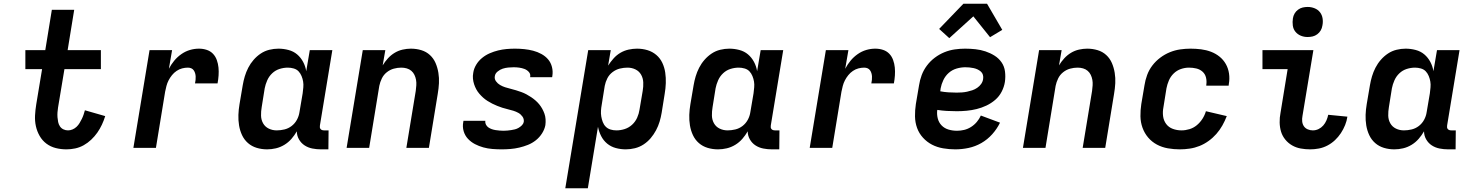

<svg xmlns="http://www.w3.org/2000/svg" viewBox="-20 -787 7840 1022"><path d="M334 8Q304 8 276.5 1Q249 -6 227 -22.5Q205 -39 191 -63.5Q177 -88 171 -115.5Q165 -143 166.5 -172.5Q168 -202 173 -232L204 -419H115V-520H221L256 -735H375L340 -520H517V-419H323L289 -215Q287 -202 286 -189Q285 -176 286 -163Q287 -150 289.5 -137.5Q292 -125 299 -114.5Q306 -104 317.5 -98.5Q329 -93 342 -93Q354 -93 366 -98Q378 -103 387.5 -112Q397 -121 403.5 -132Q410 -143 415.5 -154Q421 -165 425 -177Q429 -189 432 -200L540 -169Q533 -146 522.5 -123.5Q512 -101 498 -81Q484 -61 465.5 -43.5Q447 -26 425.5 -14Q404 -2 380.5 3Q357 8 334 8Z M690 0 776 -520H896L879 -421Q891 -444 907.5 -464Q924 -484 945.5 -499Q967 -514 991 -521Q1015 -528 1039 -528Q1061 -528 1080.5 -521.5Q1100 -515 1113.5 -501Q1127 -487 1134 -467.5Q1141 -448 1143 -427.5Q1145 -407 1143.5 -385.5Q1142 -364 1138 -343H1018Q1020 -352 1021 -361.5Q1022 -371 1021.5 -380Q1021 -389 1018.5 -397.5Q1016 -406 1011 -413Q1006 -420 998 -423.5Q990 -427 980 -427Q965 -427 949.5 -423Q934 -419 920 -409.5Q906 -400 895.5 -387Q885 -374 877.5 -359.5Q870 -345 866 -329.5Q862 -314 859 -299L810 0Z M1402 8Q1373 8 1346.5 0Q1320 -8 1300 -25.5Q1280 -43 1268.5 -67.5Q1257 -92 1252.5 -119.5Q1248 -147 1249 -175.5Q1250 -204 1255 -233L1272 -333Q1276 -357 1283 -380.5Q1290 -404 1301.5 -426.5Q1313 -449 1330 -468.5Q1347 -488 1368 -502Q1389 -516 1413.5 -522Q1438 -528 1462 -528Q1489 -528 1515.5 -521Q1542 -514 1561.5 -497.5Q1581 -481 1593.5 -457.5Q1606 -434 1610 -408L1629 -520H1749L1683 -120Q1682 -115 1682.5 -109.5Q1683 -104 1686.5 -100Q1690 -96 1695 -94.5Q1700 -93 1706 -93H1729L1728 8H1689Q1665 8 1642.5 3.5Q1620 -1 1601.5 -13Q1583 -25 1571.5 -45Q1560 -65 1560 -88Q1548 -67 1531.5 -48Q1515 -29 1493.5 -16Q1472 -3 1448.5 2.5Q1425 8 1402 8ZM1453 -93Q1473 -93 1494 -98Q1515 -103 1532.5 -116.5Q1550 -130 1560.5 -149.5Q1571 -169 1574 -190L1591 -290Q1593 -306 1594.5 -322Q1596 -338 1593.5 -353Q1591 -368 1585 -382.5Q1579 -397 1569 -407.5Q1559 -418 1543.5 -422.5Q1528 -427 1512 -427Q1490 -427 1468 -420Q1446 -413 1429 -397Q1412 -381 1402.5 -359.5Q1393 -338 1389 -317L1373 -217Q1369 -194 1369.5 -171.5Q1370 -149 1380.5 -130.5Q1391 -112 1410.5 -102.5Q1430 -93 1453 -93Z M1825 0 1911 -520H2031L2017 -439Q2029 -459 2045 -476.5Q2061 -494 2081 -506Q2101 -518 2123.5 -523Q2146 -528 2167 -528Q2196 -528 2222.5 -520Q2249 -512 2268.5 -494Q2288 -476 2298.5 -451.5Q2309 -427 2313.5 -399.5Q2318 -372 2316.5 -344Q2315 -316 2310 -287L2263 0H2143L2193 -303Q2195 -318 2196 -333Q2197 -348 2194.5 -362Q2192 -376 2186 -388.5Q2180 -401 2169.5 -410Q2159 -419 2145 -423Q2131 -427 2116 -427Q2096 -427 2076 -421.5Q2056 -416 2039 -402.5Q2022 -389 2012.5 -369.5Q2003 -350 1999 -330L1945 0Z M2651 8Q2626 8 2601 6Q2576 4 2552.5 -2.5Q2529 -9 2508 -20Q2487 -31 2471 -48Q2455 -65 2448 -88.5Q2441 -112 2446 -138L2447 -144H2564L2563 -143Q2562 -132 2567 -123Q2572 -114 2580 -108.5Q2588 -103 2598 -99.5Q2608 -96 2618 -94.5Q2628 -93 2639 -92Q2650 -91 2660 -91Q2670 -91 2680.5 -92Q2691 -93 2701 -94.5Q2711 -96 2721 -98.5Q2731 -101 2740.5 -106.5Q2750 -112 2758 -120Q2766 -128 2768 -138Q2770 -154 2761 -166.5Q2752 -179 2739.5 -186Q2727 -193 2712.5 -197.5Q2698 -202 2683 -205.5Q2668 -209 2654 -213.5Q2640 -218 2626.5 -223.5Q2613 -229 2600 -235.5Q2587 -242 2574.5 -250Q2562 -258 2551.5 -267.5Q2541 -277 2531.5 -288Q2522 -299 2515 -312Q2508 -325 2503.5 -339Q2499 -353 2497.5 -368Q2496 -383 2499 -399Q2502 -421 2514.5 -442Q2527 -463 2546 -478.5Q2565 -494 2587 -503.5Q2609 -513 2631.5 -518.5Q2654 -524 2676.5 -526Q2699 -528 2721 -528Q2746 -528 2770.5 -525.5Q2795 -523 2818 -517Q2841 -511 2862 -499.5Q2883 -488 2897.5 -471Q2912 -454 2918 -430.5Q2924 -407 2920 -382L2919 -376H2802V-377Q2805 -393 2795 -404Q2785 -415 2771.5 -420Q2758 -425 2743.5 -427Q2729 -429 2714 -429Q2700 -429 2685 -427.5Q2670 -426 2656 -421.5Q2642 -417 2629 -406.5Q2616 -396 2614 -382Q2611 -367 2620 -354.5Q2629 -342 2642 -334.5Q2655 -327 2669 -322.5Q2683 -318 2697.5 -314.5Q2712 -311 2726.5 -306.5Q2741 -302 2755 -297Q2769 -292 2782 -285Q2795 -278 2807 -270Q2819 -262 2830 -252.5Q2841 -243 2850 -232Q2859 -221 2866 -208.5Q2873 -196 2878 -182Q2883 -168 2884 -152.5Q2885 -137 2883 -121Q2879 -99 2865.5 -77.5Q2852 -56 2832.5 -40.5Q2813 -25 2790.5 -16Q2768 -7 2744.5 -1.5Q2721 4 2697.5 6Q2674 8 2651 8Z M2989 215 3111 -520H3231L3217 -438Q3230 -458 3246 -476Q3262 -494 3282.5 -506Q3303 -518 3326 -523Q3349 -528 3371 -528Q3400 -528 3426.5 -520Q3453 -512 3473.5 -494.5Q3494 -477 3505.5 -452.5Q3517 -428 3521 -400.5Q3525 -373 3524 -344.5Q3523 -316 3518 -287L3502 -187Q3498 -163 3491 -139.5Q3484 -116 3472 -93.5Q3460 -71 3443.5 -51.5Q3427 -32 3405.5 -18Q3384 -4 3359.5 2Q3335 8 3311 8Q3284 8 3258 1Q3232 -6 3212 -22.5Q3192 -39 3180 -62.5Q3168 -86 3163 -112L3109 215ZM3261 -93Q3283 -93 3305 -100Q3327 -107 3344.5 -123Q3362 -139 3371.5 -160.5Q3381 -182 3384 -203L3401 -303Q3405 -326 3404 -348.5Q3403 -371 3392.5 -389.5Q3382 -408 3362.5 -417.5Q3343 -427 3320 -427Q3300 -427 3279.5 -422Q3259 -417 3241 -403.5Q3223 -390 3213 -370.5Q3203 -351 3199 -330L3183 -230Q3180 -214 3179 -198Q3178 -182 3180.5 -167Q3183 -152 3188.5 -137.5Q3194 -123 3204.5 -112.5Q3215 -102 3230 -97.5Q3245 -93 3261 -93Z M3802 8Q3773 8 3746.5 0Q3720 -8 3700 -25.5Q3680 -43 3668.5 -67.5Q3657 -92 3652.5 -119.5Q3648 -147 3649 -175.5Q3650 -204 3655 -233L3672 -333Q3676 -357 3683 -380.5Q3690 -404 3701.5 -426.5Q3713 -449 3730 -468.5Q3747 -488 3768 -502Q3789 -516 3813.5 -522Q3838 -528 3862 -528Q3889 -528 3915.5 -521Q3942 -514 3961.5 -497.5Q3981 -481 3993.5 -457.5Q4006 -434 4010 -408L4029 -520H4149L4083 -120Q4082 -115 4082.5 -109.5Q4083 -104 4086.5 -100Q4090 -96 4095 -94.5Q4100 -93 4106 -93H4129L4128 8H4089Q4065 8 4042.5 3.5Q4020 -1 4001.5 -13Q3983 -25 3971.5 -45Q3960 -65 3960 -88Q3948 -67 3931.5 -48Q3915 -29 3893.5 -16Q3872 -3 3848.5 2.5Q3825 8 3802 8ZM3853 -93Q3873 -93 3894 -98Q3915 -103 3932.5 -116.5Q3950 -130 3960.5 -149.5Q3971 -169 3974 -190L3991 -290Q3993 -306 3994.5 -322Q3996 -338 3993.5 -353Q3991 -368 3985 -382.5Q3979 -397 3969 -407.5Q3959 -418 3943.5 -422.5Q3928 -427 3912 -427Q3890 -427 3868 -420Q3846 -413 3829 -397Q3812 -381 3802.5 -359.5Q3793 -338 3789 -317L3773 -217Q3769 -194 3769.5 -171.5Q3770 -149 3780.5 -130.5Q3791 -112 3810.5 -102.5Q3830 -93 3853 -93Z M4290 0 4376 -520H4496L4479 -421Q4491 -444 4507.5 -464Q4524 -484 4545.5 -499Q4567 -514 4591 -521Q4615 -528 4639 -528Q4661 -528 4680.5 -521.5Q4700 -515 4713.5 -501Q4727 -487 4734 -467.5Q4741 -448 4743 -427.5Q4745 -407 4743.5 -385.5Q4742 -364 4738 -343H4618Q4620 -352 4621 -361.5Q4622 -371 4621.5 -380Q4621 -389 4618.5 -397.5Q4616 -406 4611 -413Q4606 -420 4598 -423.5Q4590 -427 4580 -427Q4565 -427 4549.5 -423Q4534 -419 4520 -409.5Q4506 -400 4495.5 -387Q4485 -374 4477.5 -359.5Q4470 -345 4466 -329.5Q4462 -314 4459 -299L4410 0Z M5065 8Q5032 8 5000 2.5Q4968 -3 4941 -17Q4914 -31 4893 -54Q4872 -77 4861.5 -106Q4851 -135 4850.5 -167.5Q4850 -200 4855 -233L4872 -333Q4876 -360 4886 -387Q4896 -414 4914 -438Q4932 -462 4956 -480Q4980 -498 5007 -509Q5034 -520 5062 -524Q5090 -528 5117 -528Q5145 -528 5172.5 -525Q5200 -522 5225.5 -513.5Q5251 -505 5273.5 -491Q5296 -477 5311 -455.5Q5326 -434 5329.5 -406.5Q5333 -379 5329 -351Q5325 -325 5312 -299.5Q5299 -274 5277.5 -255.5Q5256 -237 5230.5 -225Q5205 -213 5178.5 -206.5Q5152 -200 5125.5 -197.5Q5099 -195 5073 -195Q5046 -195 5020 -196.5Q4994 -198 4969 -202Q4966 -179 4971.5 -157Q4977 -135 4992 -119.5Q5007 -104 5028.5 -97.5Q5050 -91 5074 -91Q5093 -91 5112 -95.5Q5131 -100 5148.5 -111Q5166 -122 5179.5 -138Q5193 -154 5201 -172L5303 -134Q5287 -101 5261.5 -72.5Q5236 -44 5203.5 -25.5Q5171 -7 5135.5 0.5Q5100 8 5065 8ZM5072 -294Q5086 -294 5100 -295Q5114 -296 5128 -299Q5142 -302 5155.5 -306.5Q5169 -311 5181.5 -319.5Q5194 -328 5202.5 -340Q5211 -352 5213 -366Q5215 -378 5212 -388.5Q5209 -399 5201 -406Q5193 -413 5183.5 -417.5Q5174 -422 5162.5 -424.5Q5151 -427 5140 -428Q5129 -429 5118 -429Q5095 -429 5071.5 -422Q5048 -415 5030 -399Q5012 -383 5001.5 -361Q4991 -339 4987 -317L4985 -301Q5006 -297 5028 -295.5Q5050 -294 5072 -294ZM5033 -584 4979 -633 5108 -767H5234L5315 -628L5250 -589L5161 -700Z M5425 0 5511 -520H5631L5617 -439Q5629 -459 5645 -476.5Q5661 -494 5681 -506Q5701 -518 5723.5 -523Q5746 -528 5767 -528Q5796 -528 5822.5 -520Q5849 -512 5868.5 -494Q5888 -476 5898.5 -451.5Q5909 -427 5913.5 -399.5Q5918 -372 5916.5 -344Q5915 -316 5910 -287L5863 0H5743L5793 -303Q5795 -318 5796 -333Q5797 -348 5794.5 -362Q5792 -376 5786 -388.5Q5780 -401 5769.5 -410Q5759 -419 5745 -423Q5731 -427 5716 -427Q5696 -427 5676 -421.5Q5656 -416 5639 -402.5Q5622 -389 5612.5 -369.5Q5603 -350 5599 -330L5545 0Z M6260 8Q6228 8 6196.5 2.5Q6165 -3 6138 -17.5Q6111 -32 6091.5 -55Q6072 -78 6061.5 -107Q6051 -136 6050.5 -168Q6050 -200 6055 -233L6072 -333Q6076 -360 6086 -387.5Q6096 -415 6114 -438.5Q6132 -462 6156 -480Q6180 -498 6207 -509Q6234 -520 6262 -524Q6290 -528 6317 -528Q6346 -528 6373.5 -524.5Q6401 -521 6426 -511.5Q6451 -502 6471.5 -485.5Q6492 -469 6505 -446Q6518 -423 6522 -395.5Q6526 -368 6521 -340L6520 -331H6401V-335Q6404 -355 6399.5 -374Q6395 -393 6381 -405.5Q6367 -418 6348 -422.5Q6329 -427 6309 -427Q6287 -427 6265.5 -419.5Q6244 -412 6227.5 -396Q6211 -380 6202 -359Q6193 -338 6189 -317L6173 -217Q6168 -192 6171 -168.5Q6174 -145 6187.5 -127Q6201 -109 6223 -101Q6245 -93 6269 -93Q6290 -93 6311.5 -99.5Q6333 -106 6350.5 -120.5Q6368 -135 6380.5 -154.5Q6393 -174 6399 -195L6510 -169Q6500 -143 6486.5 -119Q6473 -95 6454.5 -74Q6436 -53 6413 -36.5Q6390 -20 6365 -10Q6340 0 6313 4Q6286 8 6260 8Z M6954 8Q6928 8 6903.5 3.5Q6879 -1 6858 -13Q6837 -25 6821.5 -44Q6806 -63 6799 -86Q6792 -109 6791.5 -135Q6791 -161 6796 -186L6834 -419H6700V-520H6971L6913 -170Q6910 -155 6911.5 -140.5Q6913 -126 6920.5 -115Q6928 -104 6941 -98.5Q6954 -93 6968 -93Q6984 -93 6998.5 -100Q7013 -107 7023.5 -119Q7034 -131 7040.5 -146Q7047 -161 7050 -176L7152 -166Q7149 -144 7140 -121.5Q7131 -99 7117.5 -78.5Q7104 -58 7086 -41Q7068 -24 7046 -12.5Q7024 -1 7000.5 3.5Q6977 8 6954 8ZM6940 -590Q6921 -590 6904 -597Q6887 -604 6875.5 -618Q6864 -632 6861.5 -651Q6859 -670 6862 -689Q6864 -703 6871 -715Q6878 -727 6889.5 -735.5Q6901 -744 6914 -747Q6927 -750 6941 -750Q6960 -750 6977.5 -743Q6995 -736 7006 -722Q7017 -708 7020 -689Q7023 -670 7019 -651Q7017 -637 7010 -625Q7003 -613 6991.5 -604.5Q6980 -596 6967 -593Q6954 -590 6940 -590Z M7402 8Q7373 8 7346.5 0Q7320 -8 7300 -25.5Q7280 -43 7268.5 -67.5Q7257 -92 7252.5 -119.5Q7248 -147 7249 -175.5Q7250 -204 7255 -233L7272 -333Q7276 -357 7283 -380.5Q7290 -404 7301.5 -426.5Q7313 -449 7330 -468.5Q7347 -488 7368 -502Q7389 -516 7413.5 -522Q7438 -528 7462 -528Q7489 -528 7515.5 -521Q7542 -514 7561.5 -497.5Q7581 -481 7593.5 -457.5Q7606 -434 7610 -408L7629 -520H7749L7683 -120Q7682 -115 7682.5 -109.5Q7683 -104 7686.5 -100Q7690 -96 7695 -94.5Q7700 -93 7706 -93H7729L7728 8H7689Q7665 8 7642.5 3.5Q7620 -1 7601.5 -13Q7583 -25 7571.5 -45Q7560 -65 7560 -88Q7548 -67 7531.5 -48Q7515 -29 7493.5 -16Q7472 -3 7448.5 2.5Q7425 8 7402 8ZM7453 -93Q7473 -93 7494 -98Q7515 -103 7532.5 -116.5Q7550 -130 7560.5 -149.5Q7571 -169 7574 -190L7591 -290Q7593 -306 7594.5 -322Q7596 -338 7593.5 -353Q7591 -368 7585 -382.5Q7579 -397 7569 -407.5Q7559 -418 7543.5 -422.5Q7528 -427 7512 -427Q7490 -427 7468 -420Q7446 -413 7429 -397Q7412 -381 7402.5 -359.5Q7393 -338 7389 -317L7373 -217Q7369 -194 7369.5 -171.5Q7370 -149 7380.5 -130.5Q7391 -112 7410.5 -102.5Q7430 -93 7453 -93Z"/></svg>

Font: Iosevka Extended
Style: Bold Italic
Weight: 700
Width: 7
Italic angle: -9°
Monospace: yes
Designer: Belleve Invis
Foundry: Belleve Invis
Version: Version 32.5.0; ttfautohint (v1.8.4)